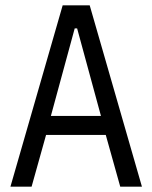

<svg xmlns="http://www.w3.org/2000/svg" viewBox="-20 -697 568 717"><path d="M429 0 375 -193H152L98 0H19L214 -677H315L510 0ZM268 -591H259L170 -264H357Z"/></svg>

Font: PlemolJP
Style: Regular
Weight: 400
Monospace: yes
Version: v2.0.4; ttfautohint (v1.8.4.7-5d5b-dirty) -l 6 -r 45 -G 200 